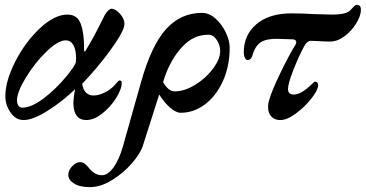

<svg xmlns="http://www.w3.org/2000/svg" viewBox="-20 -480 1505 790"><path d="M2 -84Q2 -147 43 -227Q84 -307 144 -363.5Q204 -420 258 -420Q299 -420 313 -380Q327 -340 326 -273Q326 -269 328 -268Q330 -267 333 -273Q364 -323 401 -398L411 -418Q427 -444 439 -444Q455 -444 473.5 -423.5Q492 -403 492 -383Q492 -377 490 -369Q482 -339 432 -270.5Q382 -202 318 -135Q322 -110 334.5 -98.5Q347 -87 364 -87Q386 -87 411 -99.5Q436 -112 452 -130Q468 -149 471 -149Q481 -149 481 -141Q481 -113 457.5 -76Q434 -39 400 -12.5Q366 14 335 14Q284 14 282 -53Q282 -78 289 -113Q236 -62 175.5 -24Q115 14 77 14Q45 14 23.5 -17Q2 -48 2 -84ZM255 -168Q282 -201 292 -222L293 -240Q293 -275 282 -294.5Q271 -314 250 -314Q219 -314 171 -267.5Q123 -221 86.5 -161Q50 -101 50 -67Q50 -53 56 -45Q62 -37 72 -37Q108 -37 158 -74Q208 -111 255 -168Z M925 -284Q925 -208 897.5 -147Q870 -86 824 -51Q778 -16 723 -16Q704 -16 679.5 -37.5Q655 -59 635 -91L568 119Q558 151 523 191.5Q488 232 441 261Q394 290 350 290Q308 290 284.5 275Q261 260 261 240Q261 220 277.5 203.5Q294 187 309 187Q321 187 330 194.5Q339 202 350 216Q359 227 372 234Q385 241 399 241Q424 241 447 209Q470 177 485 125L560 -141Q603 -294 663.5 -360.5Q724 -427 811 -427Q841 -427 867 -403.5Q893 -380 909 -346.5Q925 -313 925 -284ZM886 -270Q886 -294 872 -315.5Q858 -337 838 -337Q777 -338 730 -287.5Q683 -237 657 -161L651 -142Q673 -104 699 -104Q739 -104 783 -131Q827 -158 856.5 -197.5Q886 -237 886 -270Z M1083 -40Q1083 -54 1087 -67Q1098 -106 1134 -180.5Q1170 -255 1196 -296Q1199 -302 1199 -306Q1199 -316 1187 -318L1128 -320Q1080 -322 1055 -307.5Q1030 -293 1018 -250Q1012 -233 999 -233Q992 -233 987.5 -242.5Q983 -252 983 -265Q983 -336 1035 -380.5Q1087 -425 1180 -425Q1221 -425 1271 -422L1347 -420Q1399 -420 1417 -434Q1423 -439 1432.5 -449.5Q1442 -460 1446 -460Q1456 -460 1460.5 -455.5Q1465 -451 1465 -439Q1465 -416 1446.5 -385Q1428 -354 1398.5 -331.5Q1369 -309 1338 -309Q1319 -309 1287 -311L1259 -312Q1245 -312 1234 -294Q1211 -253 1188 -194.5Q1165 -136 1165 -114Q1165 -91 1189 -91Q1205 -91 1224 -102.5Q1243 -114 1261 -132Q1273 -144 1275 -144Q1289 -144 1289 -129Q1289 -110 1261.5 -75Q1234 -40 1197.5 -13Q1161 14 1133 14Q1110 14 1096.5 -0.5Q1083 -15 1083 -40Z"/></svg>

Font: EB Garamond SemiBold
Style: Italic
Weight: 600
Italic angle: -17.2°
Designer: Georg Duffner and Octavio Pardo
Foundry: Georg Duffner
Version: Version 1.000